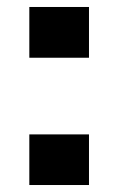

<svg xmlns="http://www.w3.org/2000/svg" viewBox="-20 -530 339 550"><path d="M64 -364.6V-510H234.9V-364.6ZM64 0V-145H234.9V0Z"/></svg>

Font: Saira Thin
Style: Regular
Weight: 100
Designer: Hector Gatti with collaboration of the Omnibus-Type team
Foundry: Omnibus-Type
Version: Version 1.101